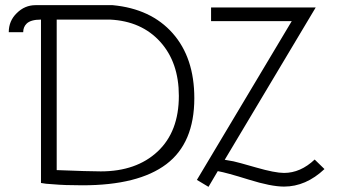

<svg xmlns="http://www.w3.org/2000/svg" viewBox="-20 -710 1346 745"><path d="M118 -690H417Q566 -676 650 -581Q734 -486 734 -329Q734 -155 625.5 -73Q517 9 300 9Q230 9 186 5L159 3L139 0V-634Q99 -634 83 -618Q70 -605 70 -585H14Q14 -629 45 -659Q76 -690 118 -690ZM852 -90 886 -84Q901 -81 974 -60Q1047 -39 1082 -39Q1146 -39 1201 -91L1239 -54Q1167 14 1082 14Q1032 14 945.5 -13Q859 -40 825 -46L789 15L744 -12L1112 -628H799V-681H1205ZM200 -634V-50Q325 -45 371 -45Q509 -45 591.5 -122Q674 -199 674 -338Q674 -468 601.5 -548Q529 -628 407 -634Z"/></svg>

Font: Bellota
Style: Regular
Weight: 400
Designer: Kemie Guaida
Foundry: Kemie Guaida
Version: Version 1.000;PS 002.000;hotconv 1.0.70;makeotf.lib2.5.58329